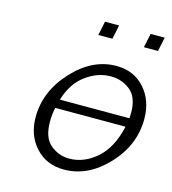

<svg xmlns="http://www.w3.org/2000/svg" viewBox="-101 -739 742 830"><g transform="rotate(15 270.0 -324.0)"><path d="M84 -180.2Q84 -295.4 170.9 -389.6Q257.8 -483.9 365.2 -483.9Q443.4 -483.9 491.7 -429.9Q540 -376 540 -293Q540 -175.8 453.6 -84Q367.2 7.8 259.8 7.8Q181.6 7.8 132.8 -45.7Q84 -99.1 84 -180.2ZM148.9 -176.8Q148.9 -105 186 -74.5Q223.1 -43.9 270 -43.9Q335.9 -43.9 392.1 -93Q448.2 -142.1 470.2 -240.2H155.8Q148.9 -211.9 148.9 -176.8ZM166 -279.8H477.1Q478 -287.6 478 -304.2Q478 -374 440.4 -404.1Q402.8 -434.1 354 -434.1Q293.9 -434.1 241 -394.5Q188 -355 166 -279.8ZM253.9 -592.8 267.1 -655.8H330.1L316.9 -592.8ZM458 -592.8 471.2 -655.8H534.2L521 -592.8Z"/></g></svg>

Font: CMU Bright
Style: Oblique
Weight: 500
Italic angle: -12°
Version: Version 0.7.0